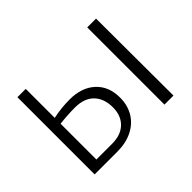

<svg xmlns="http://www.w3.org/2000/svg" viewBox="-129 -907 1157 1157"><g transform="rotate(-45 449.0 -329.0)"><path d="M545 -219Q545 -154 515.5 -104.5Q486 -55 431 -27.5Q376 0 303 0H109V-658H180V-411Q251 -426 322 -426Q424 -426 484.5 -370.5Q545 -315 545 -219ZM473 -208Q473 -283 431 -326Q389 -369 310 -369Q249 -369 180 -361V-56H314Q389 -56 431 -97Q473 -138 473 -208ZM704 -658H779L781 0H704Z"/></g></svg>

Font: Ysabeau
Style: Regular
Weight: 400
Designer: Christian Thalmann (Catharsis Fonts)
Version: Version 0.003